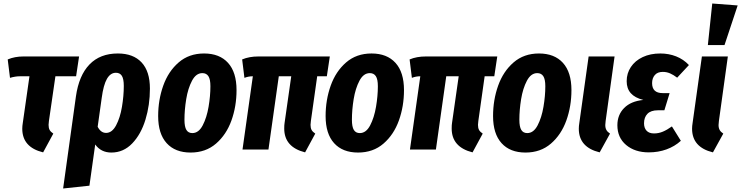

<svg xmlns="http://www.w3.org/2000/svg" viewBox="-20 -853 4227 1095"><path d="M259 -163Q257 -147 257 -141Q257 -123 263 -112Q269 -101 284 -91L226 16Q107 -13 107 -119Q107 -134 110 -152L148 -418H95Q67 -418 37 -409L24 -514Q64 -531 114 -531H431L414 -418H296Z M835 -348Q835 -254 809.5 -170.5Q784 -87 734 -35Q684 17 615 17Q556 17 523 -29L490 206L340 222L413 -303Q430 -423 490.5 -485.5Q551 -548 652 -548Q740 -548 787.5 -497Q835 -446 835 -348ZM686 -363Q686 -403 675 -420.5Q664 -438 641 -438Q610 -438 590 -403.5Q570 -369 560 -294L537 -130Q555 -95 585 -95Q619 -95 642 -138Q665 -181 675.5 -243.5Q686 -306 686 -363Z M882 -191Q882 -283 911 -364.5Q940 -446 999 -497Q1058 -548 1144 -548Q1232 -548 1280.5 -494.5Q1329 -441 1329 -339Q1329 -247 1300 -166Q1271 -85 1212 -34Q1153 17 1067 17Q979 17 930.5 -36.5Q882 -90 882 -191ZM1180 -361Q1180 -401 1168.5 -418.5Q1157 -436 1134 -436Q1098 -436 1075 -392.5Q1052 -349 1042 -287.5Q1032 -226 1032 -170Q1032 -130 1043 -112Q1054 -94 1077 -94Q1113 -94 1136 -138Q1159 -182 1169.5 -244Q1180 -306 1180 -361Z M1753 -163Q1751 -147 1751 -141Q1751 -123 1757 -112Q1763 -101 1778 -91L1720 16Q1601 -14 1601 -120Q1601 -141 1603 -152L1641 -418H1570L1511 0H1363L1422 -418Q1397 -418 1374 -409L1361 -514Q1401 -531 1454 -531H1861L1844 -418H1789Z M1837 -191Q1837 -283 1866 -364.5Q1895 -446 1954 -497Q2013 -548 2099 -548Q2187 -548 2235.5 -494.5Q2284 -441 2284 -339Q2284 -247 2255 -166Q2226 -85 2167 -34Q2108 17 2022 17Q1934 17 1885.5 -36.5Q1837 -90 1837 -191ZM2135 -361Q2135 -401 2123.5 -418.5Q2112 -436 2089 -436Q2053 -436 2030 -392.5Q2007 -349 1997 -287.5Q1987 -226 1987 -170Q1987 -130 1998 -112Q2009 -94 2032 -94Q2068 -94 2091 -138Q2114 -182 2124.5 -244Q2135 -306 2135 -361Z M2708 -163Q2706 -147 2706 -141Q2706 -123 2712 -112Q2718 -101 2733 -91L2675 16Q2556 -14 2556 -120Q2556 -141 2558 -152L2596 -418H2525L2466 0H2318L2377 -418Q2352 -418 2329 -409L2316 -514Q2356 -531 2409 -531H2816L2799 -418H2744Z M2792 -191Q2792 -283 2821 -364.5Q2850 -446 2909 -497Q2968 -548 3054 -548Q3142 -548 3190.5 -494.5Q3239 -441 3239 -339Q3239 -247 3210 -166Q3181 -85 3122 -34Q3063 17 2977 17Q2889 17 2840.5 -36.5Q2792 -90 2792 -191ZM3090 -361Q3090 -401 3078.5 -418.5Q3067 -436 3044 -436Q3008 -436 2985 -392.5Q2962 -349 2952 -287.5Q2942 -226 2942 -170Q2942 -130 2953 -112Q2964 -94 2987 -94Q3023 -94 3046 -138Q3069 -182 3079.5 -244Q3090 -306 3090 -361Z M3434 -163Q3432 -145 3432 -140Q3432 -123 3438.5 -111.5Q3445 -100 3459 -91L3400 16Q3281 -13 3281 -119Q3281 -134 3284 -152L3337 -531H3485Z M3501 -139Q3501 -198 3539.5 -237Q3578 -276 3649 -283Q3601 -295 3577.5 -321.5Q3554 -348 3554 -390Q3554 -435 3578 -471Q3602 -507 3645.5 -527.5Q3689 -548 3746 -548Q3794 -548 3836 -531.5Q3878 -515 3909 -482L3842 -410Q3821 -426 3801.5 -434.5Q3782 -443 3760 -443Q3730 -443 3714.5 -425Q3699 -407 3699 -379Q3699 -322 3759 -322H3799L3769 -224H3732Q3692 -224 3672.5 -204Q3653 -184 3653 -150Q3653 -123 3667.5 -107.5Q3682 -92 3710 -92Q3736 -92 3760 -102Q3784 -112 3812 -132L3863 -50Q3828 -18 3781 -1Q3734 16 3680 16Q3601 16 3551 -26Q3501 -68 3501 -139Z M4080 -163Q4078 -145 4078 -140Q4078 -123 4084.5 -111.5Q4091 -100 4105 -91L4046 16Q3927 -13 3927 -119Q3927 -134 3930 -152L3983 -531H4131ZM4042 -833 4187 -822 4112 -596H4017Z"/></svg>

Font: Fira Sans Extra Condensed
Style: Bold Italic
Weight: 700
Width: 3
Italic angle: -8°
Designer: Carrois Corporate & Edenspiekermann AG
Foundry: Carrois Corporate GbR & Edenspiekermann AG
Version: Version 4.203